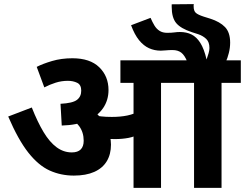

<svg xmlns="http://www.w3.org/2000/svg" viewBox="-20 -916 1194 936"><path d="M765 -512V0H631V-512H567V-622H859V-512ZM333 -632Q419 -632 464 -588Q509 -544 509 -477Q509 -428 483 -389.5Q457 -351 406 -328.5Q355 -306 281 -304L275 -410Q334 -413 355 -429Q376 -445 376 -474Q376 -503 356 -512.5Q336 -522 311 -522Q280 -522 251.5 -513Q223 -504 196 -490L159 -590Q188 -605 233.5 -618.5Q279 -632 333 -632ZM521 -211Q521 -164 500.5 -130Q480 -96 439.5 -78Q399 -60 340 -60Q277 -60 222.5 -84.5Q168 -109 118.5 -171.5Q69 -234 20 -348L135 -392Q163 -321 192.5 -272Q222 -223 256 -198Q290 -173 330 -173Q359 -173 373.5 -187.5Q388 -202 388 -230Q388 -271 366 -301Q344 -331 297 -359L376 -383L438 -374Q453 -362 467 -346Q481 -330 491 -313L502 -292Q511 -273 516 -252.5Q521 -232 521 -211ZM525 -346Q567 -346 601 -353Q635 -360 669 -379V-269Q639 -250 607.5 -244Q576 -238 542 -238Q521 -238 500.5 -239.5Q480 -241 462.5 -244Q445 -247 431 -249L419 -342L434 -355Q453 -351 474 -348.5Q495 -346 525 -346ZM1060 -512V0H926V-512H845V-622H1154V-512ZM893 -615Q880 -647 863.5 -659.5Q847 -672 821 -672Q803 -672 789 -670.5Q775 -669 764 -669Q733 -669 706.5 -681Q680 -693 658 -720Q636 -747 619 -793L714 -829Q723 -808 733 -791.5Q743 -775 758 -765.5Q773 -756 795 -756Q816 -756 830 -758Q844 -760 857 -760Q889 -760 913.5 -748Q938 -736 956.5 -707Q975 -678 987 -626Q993 -643 997 -657Q1001 -671 1001 -682Q1001 -711 985.5 -726Q970 -741 947 -749L916 -759Q861 -777 839 -803.5Q817 -830 817 -883Q817 -886 817 -889Q817 -892 817 -895L925 -896Q924 -894 924 -891Q924 -888 924 -885Q924 -863 934.5 -853.5Q945 -844 973 -835L1005 -825Q1052 -810 1077 -784Q1102 -758 1102 -708Q1102 -683 1095.5 -657.5Q1089 -632 1081 -615Z"/></svg>

Font: Noto Sans Devanagari
Style: Bold
Weight: 700
Version: Version 2.003